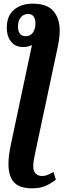

<svg xmlns="http://www.w3.org/2000/svg" viewBox="-20 -785 362 1045"><path d="M155 240Q85 240 55.5 206.5Q26 173 26 107Q26 83 29.5 57Q33 31 38 7L154 -540Q146 -535 132 -532Q118 -529 106 -529Q64 -529 40.5 -558Q17 -587 17 -634Q17 -699 56.5 -732Q96 -765 157 -765Q237 -765 271 -724.5Q305 -684 305 -618Q305 -596 301.5 -571Q298 -546 292 -519L174 36Q168 63 164.5 83Q161 103 161 120Q161 148 175 160.5Q189 173 209 173Q225 173 239.5 167Q254 161 271 151L284 193Q257 214 227.5 227Q198 240 155 240ZM121 -588Q145 -588 159 -607.5Q173 -627 173 -659Q173 -681 163 -695Q153 -709 134 -709Q108 -709 93 -690.5Q78 -672 78 -640Q78 -588 121 -588Z"/></svg>

Font: Noto Serif Condensed
Style: Bold Italic
Weight: 700
Width: 3
Italic angle: -12°
Designer: Monotype Design Team
Foundry: Monotype Imaging Inc.
Version: Version 2.014